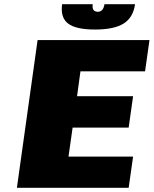

<svg xmlns="http://www.w3.org/2000/svg" viewBox="-20 -890 728 910"><path d="M667.5 -551.8H361.3L345.2 -434.1H610.8L589.8 -285.2H324.2L304.7 -147.9H610.8L589.8 0H60.1L158.2 -700.2H688.5ZM620.1 -870.1Q611.3 -807.1 566.2 -778.6Q521 -750 430.2 -750Q339.4 -750 302.5 -778.6Q265.6 -807.1 274.4 -870.1H419.4Q417 -852.1 422.9 -843.3Q428.7 -834.5 444.3 -834Q470.2 -835.4 475.1 -870.1Z"/></svg>

Font: Fivo Sans Black
Style: Regular
Weight: 900
Designer: Alexander Slobzheninov
Foundry: Alexander Slobzheninov
Version: 1.0